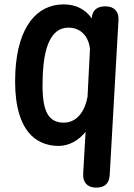

<svg xmlns="http://www.w3.org/2000/svg" viewBox="-20 -617 610 875"><path d="M480 180 520 -526C522 -565 500 -588 461 -588H459C421 -588 400 -569 398 -533C369 -575 325 -597 270 -597C149 -597 61 -497 50 -290C37 -30 138 48 247 48C295 48 338 23 370 -16L359 176C357 215 379 238 418 238H419C457 238 478 219 480 180ZM175 -279C181 -398 210 -491 292 -491C348 -491 384 -451 390 -394L379 -176C368 -115 334 -58 270 -58C179 -58 170 -151 175 -279Z"/></svg>

Font: 寒蝉团圆体 Round
Style: Regular
Weight: 500
Designer: 寒蝉字型
Version: Version 2.700;Glyphs 3.1.1 (3135)